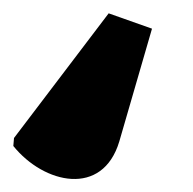

<svg xmlns="http://www.w3.org/2000/svg" viewBox="-90 -75 290 288"><path d="M73 -55 -69 132 -70 144C-24 201 64 221 89 137L138 -32Z"/></svg>

Font: Noto Serif Condensed Black
Style: Italic
Weight: 900
Width: 3
Italic angle: -12°
Designer: Monotype Design Team
Foundry: Monotype Imaging Inc.
Version: Version 2.013